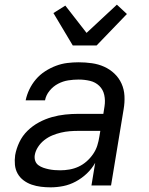

<svg xmlns="http://www.w3.org/2000/svg" viewBox="-20 -795 640 823"><path d="M197 8Q176 8 155.5 5.5Q135 3 116 -3.5Q97 -10 81 -22Q65 -34 55.5 -51Q46 -68 44 -88.5Q42 -109 45 -130Q50 -158 63 -185.5Q76 -213 98 -234.5Q120 -256 147 -270.5Q174 -285 202.5 -293Q231 -301 259.5 -304Q288 -307 316 -307H423L428 -339Q432 -364 427 -387.5Q422 -411 405.5 -427Q389 -443 365.5 -448.5Q342 -454 317 -454Q295 -454 272.5 -450.5Q250 -447 229 -436Q208 -425 192.5 -406Q177 -387 173 -365H90Q95 -389 106 -412Q117 -435 134 -455Q151 -475 173.5 -489.5Q196 -504 220 -513Q244 -522 268.5 -525Q293 -528 317 -528Q346 -528 374 -524Q402 -520 426.5 -509Q451 -498 470.5 -479.5Q490 -461 501 -436.5Q512 -412 513.5 -384Q515 -356 510 -327L456 0H372L388 -97Q374 -72 352.5 -51.5Q331 -31 305 -17Q279 -3 251.5 2.5Q224 8 197 8ZM238 -65Q258 -65 278 -68.5Q298 -72 316.5 -80.5Q335 -89 351 -103Q367 -117 379 -134.5Q391 -152 397 -171Q403 -190 406 -210L410 -234H315Q297 -234 278.5 -232.5Q260 -231 241 -226.5Q222 -222 204 -214.5Q186 -207 170 -194.5Q154 -182 143 -165Q132 -148 129 -130Q127 -117 131 -105.5Q135 -94 144.5 -87Q154 -80 165.5 -76Q177 -72 189 -69.5Q201 -67 213.5 -66Q226 -65 238 -65ZM292 -600 209 -739 260 -771 351 -654 481 -775 524 -735 394 -600Z"/></svg>

Font: Iosevka Aile
Style: Italic
Weight: 400
Italic angle: -9°
Designer: Belleve Invis
Foundry: Belleve Invis
Version: Version 28.0.1; ttfautohint (v1.8.4)